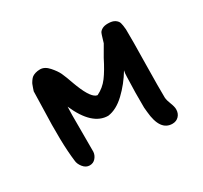

<svg xmlns="http://www.w3.org/2000/svg" viewBox="-106 -584 806 762"><g transform="rotate(-30 297.5 -203.5)"><path d="M486 33Q430 33 422 -58L420 -79V-148L422 -219Q422 -234 425 -247Q397 -200 358.5 -163.5Q320 -127 281 -122Q208 -122 159 -234L158 -196V-87V-28Q157 -13 146.5 -0.5Q136 12 119 12Q102 12 89.5 -3.5Q77 -19 76 -35Q65 -120 71 -276L73 -354Q74 -357 77.5 -367.5Q81 -378 83 -382.5Q85 -387 90.5 -395Q96 -403 101.5 -407Q107 -411 116.5 -414Q126 -417 138 -417Q159 -417 177.5 -396Q196 -375 204 -358Q212 -341 226 -301Q229 -292 231 -288Q259 -217 285 -214Q316 -229 336.5 -256.5Q357 -284 380 -330L409 -380L415 -400Q419 -414 422 -421Q425 -428 435 -434Q445 -440 462 -440Q483 -440 494 -432.5Q505 -425 508 -415.5Q511 -406 513 -384Q514 -333 512 -235Q510 -109 511 -72Q512 -59 519 -42Q527 -22 527 -10Q527 9 515.5 21Q504 33 486 33Z"/></g></svg>

Font: Excalifont
Style: Regular
Weight: 400
Designer: Your Own Font Foundry (Virgil); Ján Filípek / DizajnDesign (Excalifont, modifications)
Foundry: Your Own Font Foundry (Virgil); Ján Filípek / DizajnDesign (Excalifont, modifications)
Version: Version 1.000;Glyphs 3.2 (3227)